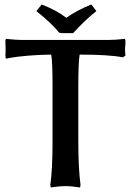

<svg xmlns="http://www.w3.org/2000/svg" viewBox="-20 -825 580 851"><path d="M212.9 -445.8Q212.9 -549.8 207 -583Q153.3 -582.5 103 -578.1Q52.7 -573.7 29.3 -569.3L5.9 -564.9L3.9 -579.1Q4.9 -585.9 4.9 -606Q4.9 -628.9 3.9 -643.1L5.9 -652.8Q50.8 -647.9 80.1 -647.9H460Q489.3 -647.9 534.2 -652.8L536.1 -643.1V-637.2Q534.2 -612.8 534.2 -606.9Q534.2 -592.8 536.1 -579.1L524.9 -570.8Q464.4 -583 333 -583Q327.1 -547.4 327.1 -445.8V-202.1Q327.1 -76.2 336.9 -5.9L335 5.9Q298.8 0 270 0Q241.2 0 205.1 5.9L203.1 -5.9Q212.9 -72.3 212.9 -202.1ZM253.9 -678.2 242.2 -680.2Q209.5 -721.7 141.1 -775.9L165 -805.2Q231.9 -778.8 273.9 -746.1Q320.3 -779.3 384.8 -805.2L407.2 -775.9Q359.4 -738.8 304.2 -678.2Z"/></svg>

Font: Linear Smooth
Style: Bold
Weight: 700
Designer: Philipp H. Poll, Flanker
Foundry: Philipp H. Poll, reworked by Flanker
Version: Version 1.061 | FøM Fix